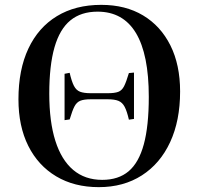

<svg xmlns="http://www.w3.org/2000/svg" viewBox="-20 -757 811 791"><path d="M387 14Q286 14 211.5 -30.5Q137 -75 96.5 -156Q56 -237 56 -348Q56 -470 97 -557Q138 -644 214.5 -690.5Q291 -737 397 -737Q497 -737 569.5 -693.5Q642 -650 682 -570Q722 -490 722 -380Q722 -260 681 -171.5Q640 -83 564.5 -34.5Q489 14 387 14ZM401 -16Q468 -16 510 -51.5Q552 -87 572.5 -162.5Q593 -238 593 -358Q593 -533 540 -621Q487 -709 382 -709Q314 -709 270 -673Q226 -637 204.5 -562Q183 -487 183 -371Q183 -256 208 -177Q233 -98 281.5 -57Q330 -16 401 -16ZM246 -262V-453L267 -457Q275 -422 284.5 -403.5Q294 -385 310 -379Q326 -373 354 -373H424Q452 -373 467 -378.5Q482 -384 491 -401.5Q500 -419 511 -456L532 -458V-267L511 -264Q503 -299 493.5 -317Q484 -335 468 -341.5Q452 -348 424 -348H354Q326 -348 311 -342Q296 -336 287 -319Q278 -302 267 -265Z"/></svg>

Font: Literata 60pt Medium
Style: Regular
Weight: 500
Designer: Latin by Veronika Burian and Jose Scaglione. Greek by Irene Vlachou. Cyrillic by Vera Evstafieva.
Foundry: TypeTogether
Version: Version 3.103;gftools[0.9.29]